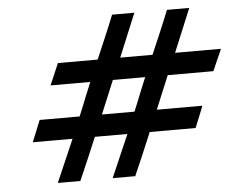

<svg xmlns="http://www.w3.org/2000/svg" viewBox="-48 -688 920 746"><g transform="rotate(-5 412.5 -315.5)"><path d="M396 -379 342 -249H469Q476 -266 486 -290.5Q496 -315 504 -335.5Q512 -356 522 -379ZM556 -249H734L700 -165H521Q512 -143 487.5 -85.5Q463 -28 450 1H362L434 -165H307Q298 -143 273.5 -85.5Q249 -28 236 1H148L220 -165H65L99 -249H255Q262 -266 272 -290.5Q282 -315 290 -335.5Q298 -356 308 -379H153L189 -463H344Q351 -479 377 -540Q403 -601 415 -632H502L432 -463H558Q565 -479 591 -540Q617 -601 629 -632H716L646 -463H825L788 -379H610Q604 -366 586.5 -322.5Q569 -279 556 -249Z"/></g></svg>

Font: GFS Neohellenic Rg
Style: Bold Italic
Weight: 700
Italic angle: -12°
Designer: Designed by Takis Katsoulidis and George D. Matthiopoulos.
Foundry: Designed by Takis Katsoulidis and George D. Matthiopoulos.
Version: Version 1.0